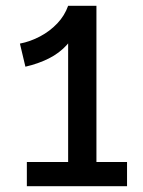

<svg xmlns="http://www.w3.org/2000/svg" viewBox="-20 -645 497 665"><path d="M68 -414 49 -494Q85 -501 119 -519Q153 -537 178.5 -564Q204 -591 216 -625L246 -557Q238 -519 212 -490Q186 -461 149 -442.5Q112 -424 68 -414ZM73 0V-84H420V0ZM216 -22V-625H314V-22Z"/></svg>

Font: BioRhyme
Style: Regular
Weight: 400
Designer: Aoife Mooney
Foundry: Aoife Mooney Type
Version: Version 1.600;gftools[0.9.33]